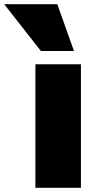

<svg xmlns="http://www.w3.org/2000/svg" viewBox="-128 -861 444 911"><path d="M144 -841H-108L66 -619H223ZM40 -556V30H256V-556Z"/></svg>

Font: Repo ExtraBlack
Style: Regular
Weight: 400
Designer: Stefan Peev
Foundry: Context Ltd
Version: Version 001.502